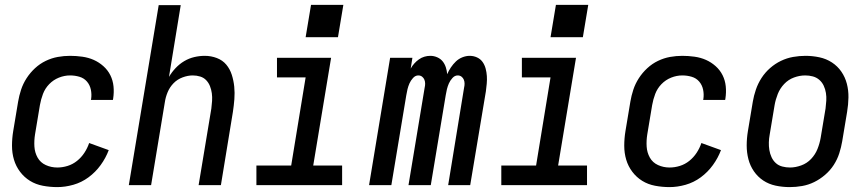

<svg xmlns="http://www.w3.org/2000/svg" viewBox="-20 -756 3540 784"><path d="M214 8Q184 8 155 2.5Q126 -3 102.5 -17.5Q79 -32 62 -54.5Q45 -77 37 -104Q29 -131 29 -161Q29 -191 34 -221L54 -341Q58 -365 66 -389.5Q74 -414 88.5 -436.5Q103 -459 123 -477.5Q143 -496 167 -507.5Q191 -519 216 -523.5Q241 -528 266 -528Q291 -528 316 -524.5Q341 -521 362.5 -511.5Q384 -502 402 -486Q420 -470 430.5 -449Q441 -428 443.5 -403.5Q446 -379 442 -353Q442 -352 441.5 -350.5Q441 -349 441 -348H351Q351 -348 351.5 -349Q352 -350 352 -351Q355 -371 351 -390Q347 -409 335 -423Q323 -437 304.5 -442.5Q286 -448 266 -448Q243 -448 220.5 -439Q198 -430 181 -412.5Q164 -395 155.5 -372.5Q147 -350 143 -327L123 -207Q119 -182 120.5 -157.5Q122 -133 133.5 -112.5Q145 -92 167 -82Q189 -72 214 -72Q235 -72 256 -78.5Q277 -85 294.5 -99Q312 -113 324.5 -132Q337 -151 344 -172L424 -143Q412 -111 391 -82Q370 -53 341.5 -32Q313 -11 279.5 -1.5Q246 8 214 8Z M506 0 628 -735H718L670 -442Q681 -461 697 -478Q713 -495 732.5 -506.5Q752 -518 773.5 -523Q795 -528 816 -528Q842 -528 865.5 -519Q889 -510 904 -492Q919 -474 926.5 -450.5Q934 -427 936.5 -402Q939 -377 937 -351Q935 -325 931 -299L882 0H791L843 -313Q845 -328 846 -344Q847 -360 845 -375Q843 -390 837.5 -404Q832 -418 822 -428.5Q812 -439 797.5 -443.5Q783 -448 767 -448Q747 -448 725.5 -440Q704 -432 688.5 -416Q673 -400 664.5 -379.5Q656 -359 653 -338L597 0Z M1027 0V-80H1169L1228 -440H1111V-520H1332L1259 -80H1377V0ZM1228 -604 1250 -736H1382L1360 -604Z M1487 0 1573 -520H1664L1657 -476Q1663 -487 1671.5 -496.5Q1680 -506 1690.5 -513.5Q1701 -521 1713 -524.5Q1725 -528 1737 -528Q1737 -528 1737 -528Q1737 -528 1737 -528Q1752 -528 1765.5 -522Q1779 -516 1787.5 -505.5Q1796 -495 1800.5 -481Q1805 -467 1806 -453Q1812 -467 1821 -480.5Q1830 -494 1841.5 -505Q1853 -516 1868 -522Q1883 -528 1898 -528Q1914 -528 1928 -521.5Q1942 -515 1950.5 -503Q1959 -491 1963 -476Q1967 -461 1968 -445.5Q1969 -430 1967.5 -414Q1966 -398 1964 -383L1900 0H1810L1875 -398Q1877 -406 1877 -414.5Q1877 -423 1874 -430.5Q1871 -438 1864.5 -443Q1858 -448 1849 -448Q1837 -448 1827.5 -437.5Q1818 -427 1813 -415.5Q1808 -404 1805 -392Q1802 -380 1800 -367L1739 0H1648L1714 -398Q1716 -406 1716 -414.5Q1716 -423 1713 -430.5Q1710 -438 1703.5 -443Q1697 -448 1688 -448Q1676 -448 1666.5 -437.5Q1657 -427 1652 -415.5Q1647 -404 1644 -392Q1641 -380 1639 -367L1578 0Z M2027 0V-80H2169L2228 -440H2111V-520H2332L2259 -80H2377V0ZM2228 -604 2250 -736H2382L2360 -604Z M2714 8Q2684 8 2655 2.5Q2626 -3 2602.5 -17.5Q2579 -32 2562 -54.5Q2545 -77 2537 -104Q2529 -131 2529 -161Q2529 -191 2534 -221L2554 -341Q2558 -365 2566 -389.5Q2574 -414 2588.5 -436.5Q2603 -459 2623 -477.5Q2643 -496 2667 -507.5Q2691 -519 2716 -523.5Q2741 -528 2766 -528Q2791 -528 2816 -524.5Q2841 -521 2862.5 -511.5Q2884 -502 2902 -486Q2920 -470 2930.5 -449Q2941 -428 2943.5 -403.5Q2946 -379 2942 -353Q2942 -352 2941.5 -350.5Q2941 -349 2941 -348H2851Q2851 -348 2851.5 -349Q2852 -350 2852 -351Q2855 -371 2851 -390Q2847 -409 2835 -423Q2823 -437 2804.5 -442.5Q2786 -448 2766 -448Q2743 -448 2720.5 -439Q2698 -430 2681 -412.5Q2664 -395 2655.5 -372.5Q2647 -350 2643 -327L2623 -207Q2619 -182 2620.5 -157.5Q2622 -133 2633.5 -112.5Q2645 -92 2667 -82Q2689 -72 2714 -72Q2735 -72 2756 -78.5Q2777 -85 2794.5 -99Q2812 -113 2824.5 -132Q2837 -151 2844 -172L2924 -143Q2912 -111 2891 -82Q2870 -53 2841.5 -32Q2813 -11 2779.5 -1.5Q2746 8 2714 8Z M3205 8Q3175 8 3147 2Q3119 -4 3096.5 -19Q3074 -34 3058.5 -56.5Q3043 -79 3036 -106Q3029 -133 3029 -162Q3029 -191 3034 -221L3054 -341Q3058 -365 3066.5 -390Q3075 -415 3089.5 -437.5Q3104 -460 3124.5 -478Q3145 -496 3169 -507.5Q3193 -519 3218.5 -523.5Q3244 -528 3269 -528Q3298 -528 3326 -522Q3354 -516 3377 -501Q3400 -486 3415.5 -463.5Q3431 -441 3438 -414Q3445 -387 3444.5 -358Q3444 -329 3439 -299L3419 -179Q3415 -155 3407 -130Q3399 -105 3384.5 -82.5Q3370 -60 3349 -42Q3328 -24 3304.5 -12.5Q3281 -1 3255.5 3.5Q3230 8 3205 8ZM3206 -72Q3228 -72 3251.5 -80.5Q3275 -89 3292 -107Q3309 -125 3318 -147.5Q3327 -170 3331 -193L3351 -313Q3353 -329 3354 -345Q3355 -361 3352.5 -376.5Q3350 -392 3343.5 -406Q3337 -420 3325.5 -430Q3314 -440 3299 -444Q3284 -448 3268 -448Q3245 -448 3222 -439.5Q3199 -431 3182 -413Q3165 -395 3156 -372.5Q3147 -350 3143 -327L3123 -207Q3120 -191 3119.5 -175Q3119 -159 3121.5 -143.5Q3124 -128 3130.5 -114Q3137 -100 3148 -90Q3159 -80 3174.5 -76Q3190 -72 3206 -72Z"/></svg>

Font: Iosevka SS04 Medium
Style: Italic
Weight: 500
Italic angle: -9°
Monospace: yes
Designer: Belleve Invis
Foundry: Belleve Invis
Version: Version 19.0.0; ttfautohint (v1.8.4)